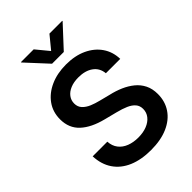

<svg xmlns="http://www.w3.org/2000/svg" viewBox="-272 -1063 1191 1191"><g transform="rotate(-45 324.0 -467.5)"><path d="M328.1 11.2Q242.7 11.2 179.9 -15.6Q117.2 -42.5 82.3 -93.8Q47.4 -145 44.4 -217.8H172.9Q175.3 -178.7 195.8 -152.3Q216.3 -126 250.5 -112.8Q284.7 -99.6 327.1 -99.6Q370.6 -99.6 403.6 -112.8Q436.5 -126 455.3 -149.7Q474.1 -173.3 474.1 -204.6Q474.1 -232.4 458 -251.2Q441.9 -270 412.4 -283Q382.8 -295.9 341.8 -306.2L259.8 -327.1Q166 -350.6 114.7 -398.2Q63.5 -445.8 63.5 -522.9Q63.5 -587.4 98.1 -635.7Q132.8 -684.1 192.9 -710.9Q252.9 -737.8 329.6 -737.8Q408.2 -737.8 466.6 -710.7Q524.9 -683.6 558.1 -635.5Q591.3 -587.4 592.8 -524.4H466.8Q462.4 -573.2 425 -600.1Q387.7 -627 328.1 -627Q287.1 -627 257.3 -614.5Q227.5 -602.1 211.2 -580.3Q194.8 -558.6 194.8 -530.3Q194.8 -501 212.9 -481.7Q231 -462.4 259.5 -450.4Q288.1 -438.5 320.3 -430.7L389.2 -413.1Q432.6 -403.3 471.2 -386.5Q509.8 -369.6 539.8 -345Q569.8 -320.3 586.9 -285.9Q604 -251.5 604 -205.1Q604 -140.6 571 -91.8Q538.1 -43 476.3 -15.9Q414.6 11.2 328.1 11.2ZM254.9 -945.8 324.2 -861.8 393.1 -945.8H505.4V-942.4L375.5 -802.2H272.5L143.1 -942.4V-945.8Z"/></g></svg>

Font: Inter 17pt SemiBold
Style: Regular
Weight: 600
Version: Version 4.001;git-66647c0bb